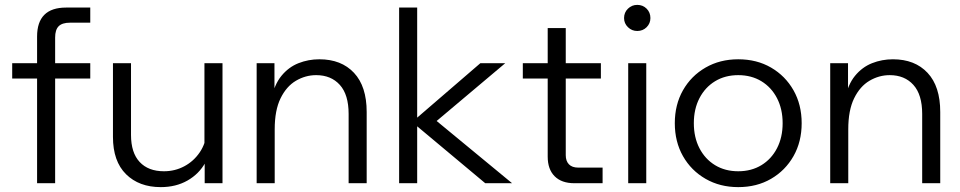

<svg xmlns="http://www.w3.org/2000/svg" viewBox="-20 -751 3937 787"><path d="M206 0H132V-601Q132 -720 251 -720H350V-658H267Q235 -658 220.5 -643.5Q206 -629 206 -597ZM350 -429H30V-492H350Z M892 0H819V-96L818 -124V-492H892ZM828 -213 843 -192Q848 -132 822 -85Q796 -38 748.5 -11Q701 16 639 16Q550 16 496.5 -37Q443 -90 443 -190V-492H517V-198Q517 -125 552.5 -87Q588 -49 652 -49Q697 -49 735.5 -69.5Q774 -90 799 -127Q824 -164 828 -213Z M1483 0H1409V-284Q1409 -363 1373 -403Q1337 -443 1276 -443Q1232 -443 1193 -420Q1154 -397 1130 -348Q1106 -299 1106 -221V0H1032V-492H1105V-343H1092Q1104 -404 1133.5 -440Q1163 -476 1203.5 -492Q1244 -508 1289 -508Q1379 -508 1431 -452.5Q1483 -397 1483 -292Z M1690 0H1616V-720H1690ZM2079 0H1969L1664 -255H1674L1949 -492H2051L1759 -246V-264Z M2450 0H2334Q2282 0 2253.5 -28.5Q2225 -57 2225 -109V-636H2299V-115Q2299 -91 2312 -77.5Q2325 -64 2350 -64H2450ZM2443 -429H2123V-492H2443Z M2629 0H2555V-492H2629ZM2592 -624Q2570 -624 2554 -639.5Q2538 -655 2538 -677Q2538 -700 2554 -715.5Q2570 -731 2592 -731Q2615 -731 2630.5 -715.5Q2646 -700 2646 -677Q2646 -655 2630.5 -639.5Q2615 -624 2592 -624Z M3006 16Q2931 16 2872 -18Q2813 -52 2779.5 -111Q2746 -170 2746 -246Q2746 -322 2779.5 -381Q2813 -440 2872 -474Q2931 -508 3006 -508Q3082 -508 3140.5 -474Q3199 -440 3232.5 -381Q3266 -322 3266 -246Q3266 -170 3232.5 -111Q3199 -52 3140.5 -18Q3082 16 3006 16ZM3006 -49Q3060 -49 3101 -74Q3142 -99 3165 -143.5Q3188 -188 3188 -246Q3188 -304 3165 -348.5Q3142 -393 3101 -418Q3060 -443 3006 -443Q2952 -443 2911 -418Q2870 -393 2847 -348.5Q2824 -304 2824 -246Q2824 -188 2847 -143.5Q2870 -99 2911 -74Q2952 -49 3006 -49Z M3834 0H3760V-284Q3760 -363 3724 -403Q3688 -443 3627 -443Q3583 -443 3544 -420Q3505 -397 3481 -348Q3457 -299 3457 -221V0H3383V-492H3456V-343H3443Q3455 -404 3484.5 -440Q3514 -476 3554.5 -492Q3595 -508 3640 -508Q3730 -508 3782 -452.5Q3834 -397 3834 -292Z"/></svg>

Font: Wix Madefor Display
Style: Regular
Weight: 400
Designer: Dalton Maag Ltd
Foundry: Dalton Maag Ltd
Version: Version 3.100